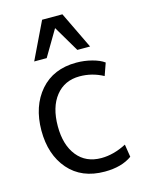

<svg xmlns="http://www.w3.org/2000/svg" viewBox="-121 -868 715 951"><g transform="rotate(-15 236.5 -392.5)"><path d="M99.1 -606.4 190.4 -795.9H294.4L385.7 -606.4H320.3L241.7 -739.3L163.1 -606.4ZM296.4 11.2Q178.2 11.2 111.6 -65.4Q44.9 -142.1 44.9 -266.1Q45.4 -391.1 113 -469Q180.7 -546.9 298.3 -546.9Q339.8 -546.9 378.7 -536.6Q417.5 -526.4 439.9 -509.8L417.5 -446.3Q360.4 -477.1 296.9 -477.1Q219.2 -477.1 174.1 -420.4Q128.9 -363.8 128.9 -265.6Q128.9 -169.9 173.6 -114Q218.3 -58.1 297.4 -58.1Q360.4 -58.1 426.3 -92.3L436.5 -27.3Q383.3 11.2 296.4 11.2Z"/></g></svg>

Font: Oxygen
Style: Regular
Weight: 400
Designer: Vernon Adams
Foundry: Vernon Adams
Version: Version Release 0.2.3 webfont; ttfautohint (v0.93.3-1d66) -l